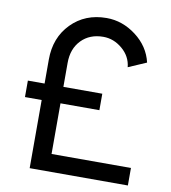

<svg xmlns="http://www.w3.org/2000/svg" viewBox="-84 -833 805 905"><g transform="rotate(10 318.0 -380.0)"><path d="M208.8 -83.8H588.8V0H118.8V-326.2H38.8V-405H118.8V-520Q118.8 -625 185 -692.5Q251.2 -760 353.8 -760Q430 -760 495 -710.6Q560 -661.2 577.5 -586.2L491.2 -548.8Q486.2 -600 445 -635Q403.8 -670 353.8 -670Q288.8 -670 248.8 -628.8Q208.8 -587.5 208.8 -520V-405H395V-326.2H208.8Z"/></g></svg>

Font: Now Medium
Style: Regular
Weight: 500
Designer: Alfredo Marco Pradil
Foundry: Alfredo Marco Pradil
Version: Version 1.002;PS 001.002;hotconv 1.0.88;makeotf.lib2.5.64775